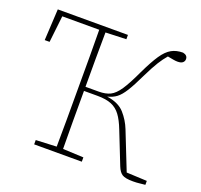

<svg xmlns="http://www.w3.org/2000/svg" viewBox="-121 -822 1005 962"><g transform="rotate(20 381.5 -341.0)"><path d="M681 5Q640 5 623.5 -5.5Q607 -16 596 -44L528 -216Q511 -260 491.5 -286.5Q472 -313 443 -325Q414 -337 368 -337H296V-329Q296 -244 296 -170.5Q296 -97 297 -28L407 -23V0H153V-23L263 -28Q264 -97 264 -167Q264 -237 264 -307V-370Q264 -441 264 -511Q264 -581 263 -651H66L50 -509H24L33 -676H407V-653L297 -649Q296 -580 296 -509Q296 -438 296 -361V-359H366Q403 -359 427.5 -371Q452 -383 475.5 -418Q499 -453 531 -522Q562 -587 586 -622.5Q610 -658 636 -672.5Q662 -687 697 -687Q722 -682 722 -661Q722 -650 713.5 -642.5Q705 -635 686 -635Q675 -635 662 -637.5Q649 -640 632 -643Q613 -621 595.5 -593Q578 -565 552 -512Q523 -451 502.5 -418.5Q482 -386 462.5 -371.5Q443 -357 415 -350Q478 -341 509 -306Q540 -271 557 -228L637 -26L746 -21V0Q732 1 716.5 3Q701 5 681 5Z"/></g></svg>

Font: Source Serif 4 SmText ExtraLight
Style: Regular
Weight: 200
Designer: Frank Grießhammer
Foundry: Adobe
Version: Version 4.005;hotconv 1.1.0;makeotfexe 2.6.0